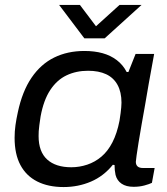

<svg xmlns="http://www.w3.org/2000/svg" viewBox="-20 -744 676 776"><path d="M237 12Q175 12 130.5 -10.5Q86 -33 62.5 -77Q39 -121 39 -187Q39 -213 42.5 -238Q46 -263 52 -290Q70 -375 107.5 -430Q145 -485 199 -511.5Q253 -538 321 -538Q362 -538 394.5 -529Q427 -520 452 -501Q477 -482 492 -453H499L528 -526H603L581 -405Q574 -363 566.5 -320.5Q559 -278 552 -239Q545 -200 540 -168Q535 -136 532 -115.5Q529 -95 529 -90Q529 -78 536 -71.5Q543 -65 558 -65H605L594 -5Q584 0 564 5.5Q544 11 520 11Q490 11 471.5 -1.5Q453 -14 447 -37Q445 -46 444 -56Q443 -66 443 -77L436 -78Q399 -32 347.5 -10Q296 12 237 12ZM268 -68Q301 -68 332.5 -78.5Q364 -89 390 -111Q416 -133 434.5 -169Q453 -205 463 -256Q466 -274 467.5 -287Q469 -300 470 -310Q471 -320 471 -329Q471 -372 455 -401Q439 -430 409 -444Q379 -458 336 -458Q288 -458 249 -439.5Q210 -421 183 -380Q156 -339 144 -273Q141 -252 139 -238Q137 -224 136.5 -213.5Q136 -203 136 -194Q136 -131 170.5 -99.5Q205 -68 268 -68ZM552 -724 403 -589H321L219 -724H303L383 -618H346L463 -724Z"/></svg>

Font: Archivo SemiExpanded
Style: Italic
Weight: 400
Width: 6
Italic angle: -10°
Designer: Hector Gatti
Foundry: Omnibus-Type
Version: Version 2.001